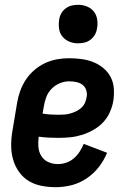

<svg xmlns="http://www.w3.org/2000/svg" viewBox="-20 -770 540 798"><path d="M212 8Q182 8 153 2.5Q124 -3 100 -17.5Q76 -32 59.5 -55Q43 -78 35 -105Q27 -132 26.5 -162Q26 -192 31 -222L51 -342Q55 -367 64 -392Q73 -417 87.5 -439Q102 -461 123 -479Q144 -497 168 -508Q192 -519 217 -523.5Q242 -528 267 -528Q293 -528 319 -524.5Q345 -521 367.5 -512Q390 -503 409 -487.5Q428 -472 439.5 -450.5Q451 -429 453 -403Q455 -377 451 -351Q447 -327 436.5 -303.5Q426 -280 408.5 -261.5Q391 -243 368 -230Q345 -217 321 -209.5Q297 -202 272.5 -199.5Q248 -197 224 -197Q203 -197 182.5 -198Q162 -199 141 -202Q138 -181 139.5 -160Q141 -139 151.5 -122Q162 -105 180.5 -96.5Q199 -88 221 -88Q238 -88 255.5 -94Q273 -100 287 -112Q301 -124 311 -139.5Q321 -155 328 -172L425 -135Q412 -103 390.5 -75.5Q369 -48 340 -28.5Q311 -9 278 -0.5Q245 8 212 8ZM224 -293Q236 -293 248.5 -294Q261 -295 273 -298.5Q285 -302 296.5 -307.5Q308 -313 318 -322Q328 -331 333 -342.5Q338 -354 340 -366Q343 -381 338.5 -395Q334 -409 323 -417.5Q312 -426 297 -429Q282 -432 267 -432Q248 -432 228.5 -424Q209 -416 194 -400.5Q179 -385 172 -365.5Q165 -346 162 -327L157 -298Q174 -295 190.5 -294Q207 -293 224 -293ZM304 -590Q285 -590 268 -597Q251 -604 239.5 -618Q228 -632 225.5 -651Q223 -670 226 -689Q228 -703 235 -715Q242 -727 253.5 -735.5Q265 -744 278 -747Q291 -750 305 -750Q324 -750 341.5 -743Q359 -736 370 -722Q381 -708 384 -689Q387 -670 383 -651Q381 -637 374 -625Q367 -613 355.5 -604.5Q344 -596 331 -593Q318 -590 304 -590Z"/></svg>

Font: Iosevka
Style: Bold Italic
Weight: 700
Italic angle: -9°
Monospace: yes
Designer: Belleve Invis
Foundry: Belleve Invis
Version: Version 32.5.0; ttfautohint (v1.8.4)